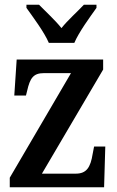

<svg xmlns="http://www.w3.org/2000/svg" viewBox="-20 -786 493 806"><path d="M185 -606H292C311 -651 358 -715 385 -753V-766H332C306 -738 264 -701 238 -668C212 -701 171 -738 144 -766H91V-753C118 -715 166 -651 185 -606ZM21 0H417L422 -171H375L369 -140C360 -83 343 -57 298 -57H156L413 -494V-536H50L40 -385H89L94 -405C106 -458 120 -479 164 -479H278L21 -40Z"/></svg>

Font: Noto Serif Sinhala Condensed SemiBold
Style: Regular
Weight: 600
Width: 3
Designer: Jelle Bosma - Monotype Design Team
Foundry: Monotype Imaging Inc.
Version: Version 2.007